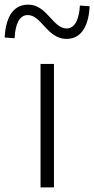

<svg xmlns="http://www.w3.org/2000/svg" viewBox="-75 -809 407 829"><path d="M100 0H158V-533H100ZM212 -641C284 -641 309 -711 312 -782L270 -785C267 -730 250 -686 213 -686C153 -686 128 -789 47 -789C-27 -789 -51 -720 -55 -647L-12 -644C-9 -702 7 -744 45 -744C104 -744 129 -641 212 -641Z"/></svg>

Font: Noto Sans CJK KR Light
Style: Regular
Weight: 300
Designer: Ryoko NISHIZUKA (kana & ideographs); Paul D. Hunt (Latin, Greek & Cyrillic); Wenlong ZHANG (bopomofo); Sandoll Communica
Foundry: Adobe Systems Incorporated
Version: Version 1.004;PS 1.004;hotconv 1.0.82;makeotf.lib2.5.63406